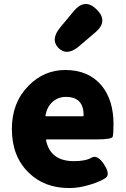

<svg xmlns="http://www.w3.org/2000/svg" viewBox="-20 -937 636 971"><path d="M330 14Q203 14 124 -65Q40 -147 40 -285Q40 -418 124 -503Q202 -583 310 -583Q428 -583 494 -504Q554 -431 554 -309Q554 -260 550 -246Q546 -232 469 -232H217Q212 -232 213 -227Q235 -122 354 -122Q413 -122 442.5 -139.5Q472 -157 506 -106Q539 -55 514.5 -37.5Q490 -20 435.5 -3Q381 14 330 14ZM210 -354Q209 -349 214 -349H398Q403 -349 403 -354Q403 -447 313 -447Q274 -447 246 -422Q218 -397 210 -354ZM382 -705Q320 -651 276 -694Q233 -737 286 -800L354 -882Q410 -948 469 -889Q529 -830 463 -774Z"/></svg>

Font: Resource Han Rounded JP Heavy
Style: Regular
Weight: 900
Designer: Cyano Hao (round all glyphs); Ryoko NISHIZUKA 西塚涼子 (kana, bopomofo & ideographs); Paul D. Hunt (Latin, Greek & Cyrillic)
Foundry: Cyano Hao
Version: 0.990